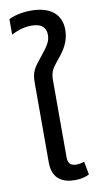

<svg xmlns="http://www.w3.org/2000/svg" viewBox="-94 -876 478 928"><g transform="rotate(-10 144.5 -412.0)"><path d="M196 10C218 10 242 7 267 -5L255 -70C244 -66 231 -63 216 -63C188 -63 175 -75 175 -106V-484C175 -533 191 -545 226 -590C252 -622 276 -661 276 -714C276 -795 217 -834 129 -834C77 -834 37 -821 19 -811V-735C41 -747 76 -762 118 -762C166 -762 189 -742 189 -704C189 -672 173 -650 140 -609C98 -557 86 -541 86 -486V-95C86 -13 140 10 196 10Z"/></g></svg>

Font: Noto Sans Thai
Style: Regular
Weight: 400
Designer: Monotype Design Team
Foundry: Monotype Imaging Inc.
Version: Version 1.901